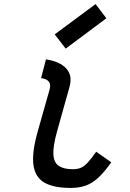

<svg xmlns="http://www.w3.org/2000/svg" viewBox="-20 -910 640 944"><path d="M328 14Q244 14 198.5 -12Q153 -38 144.5 -98.5Q136 -159 165 -262L223 -467Q231 -493 221 -507.5Q211 -522 182 -526L206 -618Q274 -608 306 -573Q338 -538 321 -480L260 -262Q240 -190 242.5 -150Q245 -110 269.5 -94Q294 -78 338 -78Q361 -78 377.5 -85Q394 -92 411.5 -111Q429 -130 453 -164L527 -112Q494 -65 464 -37Q434 -9 401.5 2.5Q369 14 328 14ZM303 -671 249 -741 450 -890 503 -820Z"/></svg>

Font: Victor Mono Thin
Style: Bold Italic
Weight: 700
Italic angle: -12°
Monospace: yes
Version: Version 1.561;gftools[0.9.30]